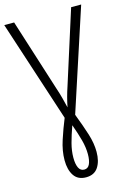

<svg xmlns="http://www.w3.org/2000/svg" viewBox="-140 -781 739 1090"><g transform="rotate(-15 229.0 -236.5)"><path d="M226 241Q178 241 155 206.5Q132 172 132 116Q132 61 152 0Q172 -61 195 -117L0 -714H58L193 -289Q203 -260 211.5 -228Q220 -196 226 -170Q231 -196 239 -226.5Q247 -257 257 -286L393 -714H452L257 -118Q285 -45 302.5 10.5Q320 66 320 116Q320 172 297 206.5Q274 241 226 241ZM227 196Q249 196 259 174.5Q269 153 269 116Q269 77 257.5 33.5Q246 -10 226 -65Q207 -12 195.5 31.5Q184 75 184 115Q184 153 194.5 174.5Q205 196 227 196Z"/></g></svg>

Font: Noto Sans Condensed Light
Style: Regular
Weight: 300
Width: 3
Designer: Monotype Design Team
Foundry: Monotype Imaging Inc.
Version: Version 2.013; ttfautohint (v1.8.4.7-5d5b)